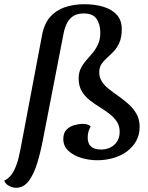

<svg xmlns="http://www.w3.org/2000/svg" viewBox="-86 -740 703 913"><path d="M-10 153Q-26 153 -43 144Q-60 135 -66 119Q-37 105 -21 74Q-5 43 3 8Q11 -27 16 -55L114 -573Q124 -627 152 -659Q180 -691 222 -705.5Q264 -720 315 -720Q366 -720 406.5 -707.5Q447 -695 470 -669Q493 -643 493 -602Q493 -563 482 -538Q471 -513 455.5 -496.5Q440 -480 424 -466Q408 -452 397 -436Q386 -420 386 -396Q386 -371 399 -351.5Q412 -332 432.5 -316Q453 -300 476 -284Q501 -266 524 -246Q547 -226 562.5 -199.5Q578 -173 578 -136Q578 -99 561.5 -69.5Q545 -40 517 -19.5Q489 1 452.5 11.5Q416 22 377 22Q338 22 301 11Q264 0 239.5 -22.5Q215 -45 215 -79Q215 -108 230.5 -123.5Q246 -139 267.5 -145Q289 -151 306 -151Q317 -151 327.5 -148.5Q338 -146 345 -139Q338 -126 334.5 -113Q331 -100 331 -86Q331 -29 394 -29Q433 -29 458 -52Q483 -75 483 -113Q483 -141 470 -161Q457 -181 436.5 -197Q416 -213 392 -228Q366 -244 342 -262.5Q318 -281 303 -306Q288 -331 288 -366Q288 -395 298.5 -415.5Q309 -436 324.5 -453.5Q340 -471 355 -489Q370 -507 380.5 -530Q391 -553 391 -585Q391 -624 373.5 -650Q356 -676 312 -676Q281 -676 261.5 -663Q242 -650 231.5 -628Q221 -606 216 -579L119 -80Q108 -21 92 32.5Q76 86 51.5 119.5Q27 153 -10 153Z"/></svg>

Font: Sansita Swashed Light
Style: Regular
Weight: 300
Designer: Pablo Cosgaya
Foundry: Omnibus-Type
Version: Version 1.003